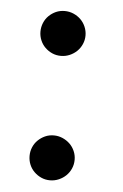

<svg xmlns="http://www.w3.org/2000/svg" viewBox="-43 -527 366 572"><g transform="rotate(5 140.0 -241.0)"><path d="M195.8 -55.2Q195.8 -41 190.4 -28.8Q185.1 -16.6 175.8 -7.6Q166.5 1.5 154.1 6.8Q141.6 12.2 127.9 12.2Q113.8 12.2 101.8 6.8Q89.8 1.5 80.6 -7.6Q71.3 -16.6 66.2 -28.8Q61 -41 61 -55.2Q61 -68.8 66.2 -81.1Q71.3 -93.3 80.6 -102.3Q89.8 -111.3 101.8 -116.7Q113.8 -122.1 127.9 -122.1Q141.6 -122.1 154.1 -116.7Q166.5 -111.3 175.8 -102.3Q185.1 -93.3 190.4 -81.1Q195.8 -68.8 195.8 -55.2ZM195.8 -426.8Q195.8 -413.1 190.4 -400.9Q185.1 -388.7 175.8 -379.6Q166.5 -370.6 154.1 -365.2Q141.6 -359.9 127.9 -359.9Q113.8 -359.9 101.8 -365.2Q89.8 -370.6 80.6 -379.6Q71.3 -388.7 66.2 -400.9Q61 -413.1 61 -426.8Q61 -440.4 66.2 -452.9Q71.3 -465.3 80.6 -474.4Q89.8 -483.4 101.8 -488.8Q113.8 -494.1 127.9 -494.1Q141.6 -494.1 154.1 -488.8Q166.5 -483.4 175.8 -474.4Q185.1 -465.3 190.4 -452.9Q195.8 -440.4 195.8 -426.8Z"/></g></svg>

Font: BabelStone Ogham Pictish
Style: Bold
Weight: 700
Designer: Andrew West
Foundry: BabelStone
Version: Version 1.02 March 14, 2022